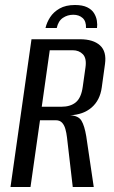

<svg xmlns="http://www.w3.org/2000/svg" viewBox="-20 -748 456 768"><path d="M280 -728Q310 -728 328.5 -719Q347 -710 356 -695.5Q365 -681 367.5 -665Q370 -649 368 -636H324Q325 -663 310.5 -676Q296 -689 273 -689Q250 -689 231.5 -676.5Q213 -664 207 -636H162Q167 -658 180.5 -679Q194 -700 218.5 -714Q243 -728 280 -728ZM22 0 106 -591H300Q353 -591 380 -566.5Q407 -542 400 -492L387 -398Q380 -347 346.5 -318Q313 -289 260 -287H261Q294 -285 306 -265Q318 -245 325 -203L355 0H271L248 -198Q246 -216 241.5 -232Q237 -248 228 -257.5Q219 -267 203 -267H140L102 0ZM147 -321H225Q262 -321 283.5 -339Q305 -357 311 -401L322 -479Q327 -515 311.5 -531Q296 -547 271 -547H179Z"/></svg>

Font: Alumni Sans Medium
Style: Italic
Weight: 500
Italic angle: -8°
Designer: Robert E. Leuschke
Foundry: Robert E. Leuschke
Version: Version 1.016